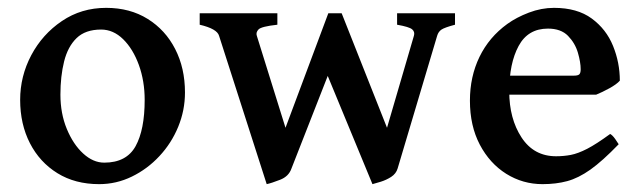

<svg xmlns="http://www.w3.org/2000/svg" viewBox="-20 -451 1613 484"><path d="M446.3 -217.8Q446.3 -172.9 429.2 -131.3Q412.1 -89.8 381.8 -57.4Q351.6 -24.9 312.5 -5.9Q273.4 13.2 230 13.2Q169.4 13.2 124.8 -14.4Q80.1 -42 55.4 -90.1Q30.8 -138.2 30.8 -199.2Q30.8 -258.8 58.8 -311.8Q86.9 -364.7 136 -397.9Q185.1 -431.2 247.6 -431.2Q307.6 -431.2 352.3 -403.3Q397 -375.5 421.6 -327.4Q446.3 -279.3 446.3 -217.8ZM344.7 -199.2Q344.7 -246.6 330.1 -287.1Q315.4 -327.6 290.5 -352.1Q265.6 -376.5 234.9 -376.5Q195.3 -376.5 173.1 -355Q150.9 -333.5 141.6 -296.1Q132.3 -258.8 132.3 -212.4Q132.3 -165 148.4 -126Q164.6 -86.9 189.7 -64Q214.8 -41 242.7 -41Q298.8 -41 321.8 -82.5Q344.7 -124 344.7 -199.2Z M1127 -388.7Q1101.1 -381.8 1093 -376.5Q1085 -371.1 1082 -360.8L982.4 -26.4Q978.5 -13.2 966.1 -5.1Q953.6 2.9 939.9 7.1Q926.3 11.2 918.9 13.2L794.4 -288.1L810.5 -417.5Q810.5 -417.5 823.2 -417.5Q835.9 -417.5 841.3 -417.5L955.6 -128.9L1023.4 -360.8Q1026.4 -370.6 1019 -377Q1011.7 -383.3 981 -388.7V-417.5H1127ZM714.8 -26.4Q708 -6.3 686 2.2Q664.1 10.7 652.3 13.2L532.2 -360.8Q527.3 -378.4 483.4 -388.7V-417.5H679.2V-388.7Q638.7 -384.3 631.6 -376.7Q624.5 -369.1 627.4 -360.8L699.7 -128.9L807.6 -417.5Q814 -417.5 825.7 -417.5Q837.4 -417.5 837.4 -417.5L841.8 -350.6Z M1542.5 -247.6Q1534.2 -238.3 1515.9 -228.3Q1497.6 -218.3 1482.9 -212.4H1215.3L1216.3 -260.3H1426.8Q1437 -260.3 1440.4 -263.7Q1443.8 -267.1 1443.8 -276.4Q1443.8 -293.9 1436.8 -318.1Q1429.7 -342.3 1411.9 -360.6Q1394 -378.9 1361.3 -378.9Q1311 -378.9 1287.4 -335.2Q1263.7 -291.5 1263.7 -220.7Q1263.7 -151.9 1294.7 -104.5Q1325.7 -57.1 1381.8 -57.1Q1400.9 -57.1 1418.9 -60.5Q1437 -64 1460.2 -75.9Q1483.4 -87.9 1518.1 -113.3Q1523.9 -110.4 1530.8 -100.6Q1537.6 -90.8 1539.6 -87.4Q1498.5 -44.9 1468.3 -23.4Q1438 -2 1409.9 5.6Q1381.8 13.2 1347.7 13.2Q1297.9 13.2 1256.1 -12.9Q1214.4 -39.1 1189.5 -86.4Q1164.6 -133.8 1164.6 -197.3Q1164.6 -257.8 1188.7 -307.6Q1212.9 -357.4 1258.8 -390.6Q1281.7 -407.2 1313.2 -419.2Q1344.7 -431.2 1376.5 -431.2Q1435.1 -431.2 1471.7 -404.3Q1508.3 -377.4 1525.4 -335.2Q1542.5 -293 1542.5 -247.6Z"/></svg>

Font: Dai Banna SIL Medium
Style: Regular
Weight: 500
Designer: Victor Gaultney
Foundry: SIL International
Version: Version 4.000